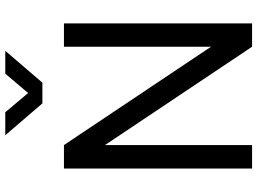

<svg xmlns="http://www.w3.org/2000/svg" viewBox="-145 -840 985 735"><g transform="rotate(-90 347.5 -472.5)"><path d="M319.3 -802.7 197.3 -944.8H285.2L358.9 -857.4L433.1 -944.8H520.5L398.4 -802.7ZM159.7 0H69.8V-720.2H159.7L536.1 -157.2V-720.2H625.5V0H536.1L159.7 -563Z"/></g></svg>

Font: Vela Sans Med
Style: Regular
Weight: 500
Designer: Principal design: Mikhail Sharanda - project Manrope.
Design modification: Ravid Balaliev
Foundry: Mikhail Sharanda
Version: Version 1.001